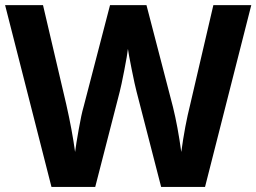

<svg xmlns="http://www.w3.org/2000/svg" viewBox="-20 -734 1007 754"><path d="M785.2 0H612.8L516.1 -375Q509.8 -398.4 497.1 -461.9Q484.4 -525.4 482.4 -542Q480 -519 467.8 -456.5Q455.6 -394 450.2 -374L354 0H182.1L0 -713.9H148.9L240.2 -324.2Q263.2 -222.7 274.9 -137.2Q278.3 -165 289.1 -225.6Q299.8 -286.1 308.1 -314L412.1 -713.9H555.2L659.2 -314Q678.2 -237.3 691.9 -137.2Q706.1 -241.2 727.1 -324.2L817.9 -713.9H966.8Z"/></svg>

Font: OpenSansHebrew-Bold
Style: Bold
Weight: 700
Foundry: Ascender Corporation, Yanek Iontef
Version: Version 2.001;PS 002.001;hotconv 1.0.70;makeotf.lib2.5.58329